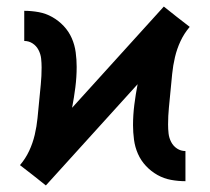

<svg xmlns="http://www.w3.org/2000/svg" viewBox="-20 -553 640 586"><path d="M120 13 81 -18 41 -49Q58 -69 69 -92.5Q80 -116 86 -141.5Q92 -167 94.5 -192.5Q97 -218 99.5 -244Q102 -270 104.5 -295.5Q107 -321 107 -347Q107 -361 105.5 -374.5Q104 -388 97.5 -400.5Q91 -413 79.5 -420.5Q68 -428 54 -428V-520Q76 -520 98 -516Q120 -512 139.5 -501Q159 -490 174.5 -473.5Q190 -457 199 -436.5Q208 -416 211 -393.5Q214 -371 214 -349Q214 -318 210 -286.5Q206 -255 200 -224L480 -533L519 -502L559 -471Q542 -451 531 -427.5Q520 -404 514 -378.5Q508 -353 505.5 -327.5Q503 -302 500.5 -276Q498 -250 495.5 -224.5Q493 -199 493 -173Q493 -159 494.5 -145.5Q496 -132 502.5 -119.5Q509 -107 520.5 -99.5Q532 -92 546 -92V0Q524 0 502 -4Q480 -8 460.5 -19Q441 -30 425.5 -46.5Q410 -63 401 -83.5Q392 -104 389 -126.5Q386 -149 386 -171Q386 -202 390 -233.5Q394 -265 400 -296Z"/></svg>

Font: Iosevka Custom SmBdEx
Style: Regular
Weight: 600
Width: 7
Monospace: yes
Designer: Belleve Invis
Foundry: Belleve Invis
Version: Version 11.2.4; ttfautohint (v1.8.4)